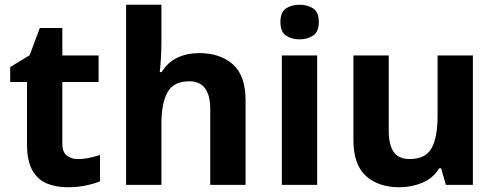

<svg xmlns="http://www.w3.org/2000/svg" viewBox="-20 -780 2093 810"><path d="M308 -109Q333 -109 356 -114Q379 -119 402 -126V-15Q378 -5 342.5 2.5Q307 10 265 10Q216 10 177.5 -6Q139 -22 116.5 -61.5Q94 -101 94 -171V-434H23V-497L105 -547L148 -662H243V-546H396V-434H243V-171Q243 -140 261 -124.5Q279 -109 308 -109Z M661 -605Q661 -565 658.5 -528Q656 -491 654 -476H662Q688 -518 729 -537Q770 -556 820 -556Q909 -556 962.5 -508.5Q1016 -461 1016 -356V0H867V-319Q867 -437 779 -437Q712 -437 686.5 -390.5Q661 -344 661 -257V0H512V-760H661Z M1318 -546V0H1169V-546ZM1244 -760Q1277 -760 1301 -744.5Q1325 -729 1325 -687Q1325 -646 1301 -630Q1277 -614 1244 -614Q1210 -614 1186.5 -630Q1163 -646 1163 -687Q1163 -729 1186.5 -744.5Q1210 -760 1244 -760Z M1975 -546V0H1861L1841 -70H1833Q1807 -28 1761.5 -9Q1716 10 1665 10Q1577 10 1524 -37.5Q1471 -85 1471 -190V-546H1620V-227Q1620 -169 1641 -139Q1662 -109 1708 -109Q1776 -109 1801 -155.5Q1826 -202 1826 -289V-546Z"/></svg>

Font: Noto Sans Tangsa
Style: Bold
Weight: 700
Version: Version 1.504